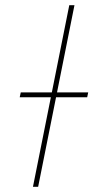

<svg xmlns="http://www.w3.org/2000/svg" viewBox="-20 -720 377 740"><path d="M107 0 247 -700H267L127 0ZM56 -345 60 -364H320L316 -345Z"/></svg>

Font: Montserrat Thin Thin
Style: Italic
Weight: 250
Italic angle: -11.3°
Version: Version 9.000